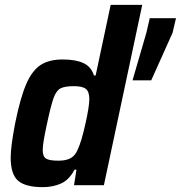

<svg xmlns="http://www.w3.org/2000/svg" viewBox="-20 -763 745 791"><path d="M24 -114Q24 -160 43 -258Q64 -361 88 -416.5Q112 -472 147 -495Q182 -518 238 -518Q292 -518 324 -503Q356 -488 367 -452H374L436 -743H566L408 0H285L295 -64H287Q265 -22 231.5 -7Q198 8 156 8Q85 8 54.5 -18.5Q24 -45 24 -114ZM301 -149Q315 -178 331.5 -251Q348 -324 348 -355Q348 -385 334 -396.5Q320 -408 285 -408Q247 -408 229.5 -399Q212 -390 201 -360Q190 -330 174 -255Q156 -174 156 -145Q156 -118 170 -109.5Q184 -101 221 -101Q253 -101 272 -112Q291 -123 301 -149ZM526 -432 583 -628 597 -688H705L691 -628L603 -432Z"/></svg>

Font: Saira Semi Condensed SemiBold
Style: Italic
Weight: 600
Width: 4
Italic angle: -12°
Designer: Hector Gatti with collaboration of the Omnibus-Type team
Foundry: Omnibus-Type
Version: Version 1.001; ttfautohint (v1.8)